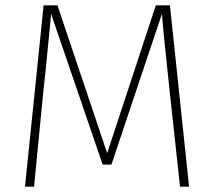

<svg xmlns="http://www.w3.org/2000/svg" viewBox="-20 -702 805 722"><path d="M691 0H657L620 -340Q594 -579 589 -650L399 -83H366L172 -650Q170 -622 163 -553.5Q156 -485 152 -442Q149 -418 142 -348L108 0H74L144 -682H196L383 -126L566 -682H619Z"/></svg>

Font: FiraGO UltraLight
Style: Regular
Weight: 200
Designer: bBox Type
Foundry: bBox Type GmbH
Version: Version 1.001